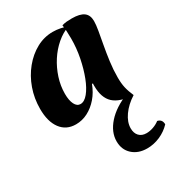

<svg xmlns="http://www.w3.org/2000/svg" viewBox="-216 -699 1089 1190"><g transform="rotate(-30 328.0 -104.0)"><path d="M388 -156Q369 -105 336.5 -67.5Q304 -30 263.5 -9Q223 12 178 12Q109 12 70.5 -39.5Q32 -91 32 -182Q32 -257 56 -324.5Q80 -392 123 -444.5Q166 -497 221 -527Q276 -557 338 -557Q365 -557 392.5 -551.5Q420 -546 439 -537Q393 -521 351.5 -485.5Q310 -450 279 -402Q248 -354 230 -298.5Q212 -243 212 -186Q212 -139 226 -111Q240 -83 265 -83Q293 -83 320 -116Q347 -149 368.5 -204.5Q390 -260 403.5 -327.5Q417 -395 417 -464Q417 -493 415.5 -518.5Q414 -544 411 -562Q429 -567 444 -568.5Q459 -570 482 -570Q540 -570 567 -550Q594 -530 594 -487Q594 -462 587 -421Q580 -380 570.5 -329Q561 -278 553.5 -221.5Q546 -165 546 -110Q546 -68 553 -37Q560 -6 577 33Q481 28 437.5 -12.5Q394 -53 394 -137Q394 -146 394 -149Q394 -152 395 -155ZM623 245Q656 252 656 288Q623 323 578 342.5Q533 362 486 362Q422 362 382 325.5Q342 289 342 229Q342 163 395 103.5Q448 44 542 7L577 33Q522 68 490 113.5Q458 159 458 203Q458 238 477 258Q496 278 529 278Q553 278 578.5 269Q604 260 623 245Z"/></g></svg>

Font: Merienda ExtraBold
Style: Regular
Weight: 800
Designer: Eduardo Rodriguez Tunni
Foundry: Eduardo Rodriguez Tunni
Version: Version 2.001